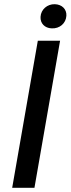

<svg xmlns="http://www.w3.org/2000/svg" viewBox="-20 -894 336 914"><path d="M38 0H144L266 -700H160ZM226 -759C264 -757 294 -783 296 -819C298 -850 275 -873 241 -874C205 -875 175 -849 173 -814C171 -783 193 -760 226 -759Z"/></svg>

Font: Fixel Text 20240404 Medium
Style: Italic
Weight: 500
Width: 4
Italic angle: -10°
Designer: AlfaBravo + MacPaw
Foundry: Kyrylo Tkachov, Marchela Mozhyna, Serhii Makarenko, Maria Weinstein, Zakhar Kryvoshyya
Version: Version 1.211;Glyphs 3.2 (3225)